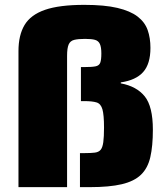

<svg xmlns="http://www.w3.org/2000/svg" viewBox="-20 -770 689 790"><path d="M56 0V-560Q56 -625 81 -667Q106 -709 165 -729.5Q224 -750 327 -750Q410 -750 463 -737.5Q516 -725 546 -702Q576 -679 587.5 -646.5Q599 -614 599 -573Q599 -507 569 -473.5Q539 -440 477 -431V-427Q542 -415 575.5 -373.5Q609 -332 609 -236Q609 -169 598.5 -123.5Q588 -78 560 -51Q532 -24 481 -12Q430 0 350 0H309V-140H328Q354 -140 370 -142Q386 -144 394 -153.5Q402 -163 405 -185Q408 -207 408 -245Q408 -297 401.5 -320Q395 -343 377.5 -348.5Q360 -354 326 -354H313V-494H326Q358 -494 373 -497Q388 -500 392.5 -512Q397 -524 397 -550Q397 -576 391 -589Q385 -602 371 -606Q357 -610 330 -610Q302 -610 285.5 -606Q269 -602 262.5 -587Q256 -572 256 -540V0Z"/></svg>

Font: Saira SemiExpanded ExtraBold
Style: Regular
Weight: 800
Width: 6
Designer: Hector Gatti with collaboration of the Omnibus-Type team
Foundry: Omnibus-Type
Version: Version 1.101